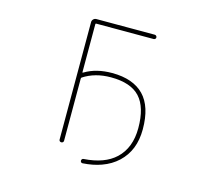

<svg xmlns="http://www.w3.org/2000/svg" viewBox="-113 -893 1225 1093"><g transform="rotate(15 500.0 -346.5)"><path d="M460.9 35.2Q582 27.3 646.5 -33.2Q715.8 -98.6 715.8 -214.8Q715.8 -337.9 662.1 -396Q608.4 -454.1 491.2 -454.1Q397.5 -454.1 329.1 -409.2Q326.2 -406.2 326.2 -402.3V-36.1Q326.2 -30.3 322.3 -26.9Q318.4 -23.4 313 -23.4Q307.6 -23.4 303.7 -26.9Q299.8 -30.3 299.8 -36.1V-728.5Q299.8 -738.3 307.1 -745.6Q314.5 -752.9 324.2 -752.9H668.9Q673.8 -752.9 677.7 -749Q681.6 -745.1 681.6 -739.7Q681.6 -734.4 677.7 -731Q673.8 -727.5 668.9 -727.5H330.1Q326.2 -727.5 326.2 -722.7V-440.4Q326.2 -436.5 329.1 -438.5L333 -440.4Q398.4 -479.5 491.2 -479.5Q553.7 -479.5 600.6 -462.9Q647.5 -446.3 678.7 -414.1Q742.2 -348.6 742.2 -214.8Q742.2 -152.3 722.7 -103Q703.1 -53.7 664.1 -17.1Q625 19.5 570.3 39.1Q522.5 56.6 460.9 60.5Q460.9 60.5 460 60.5Q456.1 60.5 452.1 57.6Q448.2 53.7 448.2 48.3Q448.2 43 451.7 39.1Q455.1 35.2 460.9 35.2Z"/></g></svg>

Font: Rounded Mgen+ 1m thin
Style: Regular
Weight: 100
Designer: [Source Han Sans]
Ryoko NISHIZUKA  (kana & ideographs); Paul D. Hunt (Latin, Greek & Cyrillic); Wenlong ZHANG  (bopomofo
Version: Version 1.059.20150602